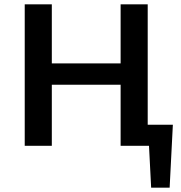

<svg xmlns="http://www.w3.org/2000/svg" viewBox="-20 -678 842 893"><path d="M769 195H683L673 0H541V-284H221V0H95V-658H221V-383H541V-658H667V-98H784Z"/></svg>

Font: Ysabeau SC
Style: Bold
Weight: 700
Designer: Christian Thalmann (Catharsis Fonts)
Version: Version 0.003